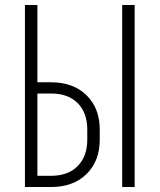

<svg xmlns="http://www.w3.org/2000/svg" viewBox="-20 -750 640 770"><path d="M80 0V-730H130V-420H185Q274 -420 327 -368Q380 -316 380 -230V-190Q380 -104 327 -52Q274 0 185 0ZM520 0H470V-730H520ZM185 -45Q253 -45 291.5 -84Q330 -123 330 -190V-230Q330 -298 291.5 -336.5Q253 -375 185 -375H130V-45Z"/></svg>

Font: JetBrains Mono Extra Light
Style: Regular
Weight: 200
Monospace: yes
Designer: Philipp Nurullin, Konstantin Bulenkov
Foundry: JetBrains
Version: 2.002